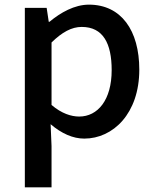

<svg xmlns="http://www.w3.org/2000/svg" viewBox="-20 -584 670 827"><path d="M87 223H202V45L198 -49C245 -9 294 13 343 13C467 13 580 -95 580 -284C580 -453 502 -564 363 -564C301 -564 241 -530 193 -490H190L181 -550H87ZM321 -82C287 -82 245 -95 202 -132V-401C248 -446 289 -468 332 -468C424 -468 461 -397 461 -282C461 -153 401 -82 321 -82Z"/></svg>

Font: Noto Sans HK Medium
Style: Regular
Weight: 500
Designer: Ryoko NISHIZUKA 西塚涼子 (kana, bopomofo & ideographs); Paul D. Hunt (Latin, Greek & Cyrillic); Sandoll Communications 산돌커뮤니
Foundry: Adobe
Version: Version 2.002;hotconv 1.0.116;makeotfexe 2.5.65601